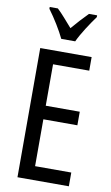

<svg xmlns="http://www.w3.org/2000/svg" viewBox="-102 -994 606 1045"><g transform="rotate(10 201.0 -471.5)"><path d="M177 -783H254C275 -829 317 -892 347 -933V-943H302C268 -908 250 -889 216 -849C186 -883 155 -920 130 -943H85V-933C120 -886 156 -827 177 -783ZM357 0V-76H157V-335H345V-410H157V-639H357V-714H73V0Z"/></g></svg>

Font: Noto Sans Sinhala ExtraCondensed
Style: Regular
Weight: 400
Width: 2
Designer: Jelle Bosma - Monotype Design Team
Foundry: Monotype Imaging Inc.
Version: Version 2.006